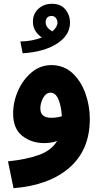

<svg xmlns="http://www.w3.org/2000/svg" viewBox="-20 -759 537 1009"><path d="M452 -133Q452 -204 428.5 -269Q405 -334 360.5 -375Q316 -416 251 -417Q192 -417 146.5 -379Q101 -341 75 -282.5Q49 -224 49 -162Q49 -83 97 -45Q145 -7 213 -7Q249 -7 280 -18Q250 32 184 55.5Q118 79 22 89L51 230Q239 215 345.5 121.5Q452 28 452 -133ZM192 -189Q192 -218 207 -245Q222 -272 246 -272Q272 -272 287 -237Q302 -202 305 -148Q278 -140 249 -140Q192 -140 192 -189ZM348 -641Q348 -679 324 -709Q300 -739 253 -739Q210 -739 181.5 -712.5Q153 -686 153 -645Q153 -617 166.5 -596Q180 -575 200 -562Q149 -542 87 -541L99 -479Q212 -486 280 -530Q348 -574 348 -641ZM220 -641Q220 -675 252 -675Q266 -675 274 -664Q282 -653 282 -640Q282 -617 255 -594Q220 -614 220 -641Z"/></svg>

Font: Noto Sans Arabic SemiCondensed Extra
Style: Regular
Weight: 800
Width: 4
Designer: Nadine Chahine - Monotype Design Team
Foundry: Monotype Imaging Inc.
Version: Version 1.902